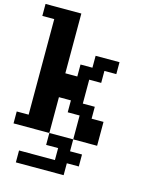

<svg xmlns="http://www.w3.org/2000/svg" viewBox="-142 -866 976 1194"><g transform="rotate(15 346.0 -269.0)"><path d="M76.7 230.5V153.8H307.6V76.7H230.5V0H384.3V76.7H461.4V153.8H384.3V230.5ZM0 0V-76.7H76.7V-691.9H0V-769H230.5V-384.3H307.6V-461.4H384.3V-538.1H538.1V-461.4H461.4V-384.3H384.3V-230.5H461.4V-153.8H538.1V0H384.3V-153.8H307.6V-230.5H230.5V0Z"/></g></svg>

Font: Good Old DOS
Style: Regular
Weight: 400
Designer: Vasily Draigo
Foundry: Vasily Draigo
Version: 1.0